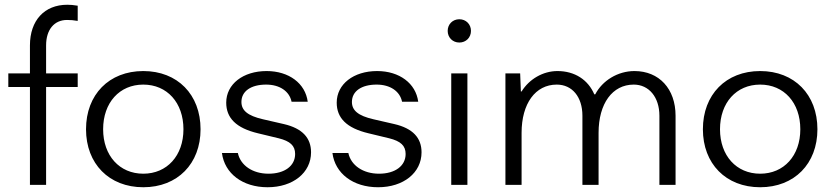

<svg xmlns="http://www.w3.org/2000/svg" viewBox="-20 -778 3505 808"><path d="M262 -694C277 -694 290 -693 307 -690V-754C289 -757 276 -758 263 -758C167 -758 106 -692 106 -587V-469H15V-412H106V0H174V-412H307V-469H174V-587C174 -653 208 -694 262 -694Z M583 10C727 10 824 -89 824 -234C824 -380 727 -479 583 -479C439 -479 342 -380 342 -234C342 -89 439 10 583 10ZM583 -47C483 -47 414 -123 414 -234C414 -346 483 -422 583 -422C683 -422 752 -346 752 -234C752 -123 683 -47 583 -47Z M1106 10C1213 10 1289 -51 1289 -137C1289 -198 1252 -238 1174 -256L1087 -276C1021 -291 996 -314 996 -349C996 -394 1036 -422 1100 -422C1157 -422 1198 -394 1207 -350H1275C1265 -427 1196 -479 1102 -479C1003 -479 932 -424 932 -346C932 -282 973 -239 1066 -217L1153 -196C1201 -184 1222 -165 1222 -130C1222 -80 1178 -47 1110 -47C1043 -47 992 -82 981 -134H914C925 -48 1001 10 1106 10Z M1571 10C1678 10 1754 -51 1754 -137C1754 -198 1717 -238 1639 -256L1552 -276C1486 -291 1461 -314 1461 -349C1461 -394 1501 -422 1565 -422C1622 -422 1663 -394 1672 -350H1740C1730 -427 1661 -479 1567 -479C1468 -479 1397 -424 1397 -346C1397 -282 1438 -239 1531 -217L1618 -196C1666 -184 1687 -165 1687 -130C1687 -80 1643 -47 1575 -47C1508 -47 1457 -82 1446 -134H1379C1390 -48 1466 10 1571 10Z M1913 -599C1941 -599 1962 -620 1962 -648C1962 -676 1941 -697 1913 -697C1885 -697 1864 -676 1864 -648C1864 -620 1885 -599 1913 -599ZM1947 0V-469H1879V0Z M2650 -479C2580 -479 2515 -439 2485 -381H2481C2455 -442 2399 -479 2326 -479C2265 -479 2207 -445 2175 -393H2172L2169 -469H2107V0H2175V-219C2175 -342 2233 -422 2323 -422C2388 -422 2431 -370 2431 -291V0H2499V-219C2499 -342 2557 -422 2647 -422C2711 -422 2755 -369 2755 -291V0H2823V-291C2823 -404 2754 -479 2650 -479Z M3179 10C3323 10 3420 -89 3420 -234C3420 -380 3323 -479 3179 -479C3035 -479 2938 -380 2938 -234C2938 -89 3035 10 3179 10ZM3179 -47C3079 -47 3010 -123 3010 -234C3010 -346 3079 -422 3179 -422C3279 -422 3348 -346 3348 -234C3348 -123 3279 -47 3179 -47Z"/></svg>

Font: UULA Sans
Style: Regular
Weight: 400
Designer: Mohamed Gaber, Laura Garcia Mut
Foundry: Kief Type Foundry
Version: Version 3.006;hotconv 1.0.109;makeotfexe 2.5.65596